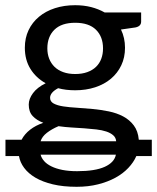

<svg xmlns="http://www.w3.org/2000/svg" viewBox="-20 -536 604 738"><path d="M1 1H63Q74.5 -21 95.8 -37.5Q117 -54 146.5 -64Q121 -73.5 105.8 -89.8Q90.5 -106 90.5 -134Q90.5 -156 106.8 -178Q123 -200 155.5 -216Q118 -237 96.8 -271.5Q75.5 -306 75.5 -352.5Q75.5 -390 89.8 -420Q104 -450 129.8 -471.5Q155.5 -493 191 -504.5Q226.5 -516 269 -516Q302 -516 330.2 -508.8Q358.5 -501.5 382.5 -488H522.5V-453Q522.5 -435 500.5 -430.5L445 -422.5Q460.5 -390.5 460.5 -352.5Q460.5 -315 446.2 -285Q432 -255 406.5 -233.5Q381 -212 345.8 -200.5Q310.5 -189 269 -189Q232.5 -189 203.5 -197Q172.5 -180.5 172.5 -160Q172.5 -145.5 186.5 -138Q200.5 -130.5 223.5 -127Q246.5 -123.5 276.2 -121.8Q306 -120 337 -117Q368 -114 398.5 -107.8Q429 -101.5 453.5 -88.5Q478 -75.5 494.2 -54Q510.5 -32.5 513.5 1H563.5V64H504Q493.5 88 473.2 109.5Q453 131 423.8 147Q394.5 163 357 172.5Q319.5 182 274.5 182Q222.5 182 183 172.5Q143.5 163 116 146.8Q88.5 130.5 72.8 109.2Q57 88 53 64H1ZM269 -251.5Q295.5 -251.5 315.5 -258.8Q335.5 -266 349 -279Q362.5 -292 369.2 -310Q376 -328 376 -350Q376 -395 348.8 -421.8Q321.5 -448.5 269 -448.5Q216.5 -448.5 189.2 -421.8Q162 -395 162 -350Q162 -328.5 169 -310.5Q176 -292.5 189.5 -279.2Q203 -266 223 -258.8Q243 -251.5 269 -251.5ZM276.5 122Q345.5 122 382.5 105.2Q419.5 88.5 425.5 58.5H136Q139.5 71.5 149.5 83Q159.5 94.5 177 103.2Q194.5 112 219.2 117Q244 122 276.5 122ZM426.5 7Q425.5 -7 415.2 -16Q405 -25 388.5 -30.5Q372 -36 350.2 -38.5Q328.5 -41 304 -42.8Q279.5 -44.5 254.2 -46Q229 -47.5 205 -51Q179 -40 160.2 -25.5Q141.5 -11 136 7Z"/></svg>

Font: Lato Medium
Style: Regular
Weight: 500
Designer: Lukasz Dziedzic
Foundry: tyPoland Lukasz Dziedzic
Version: Version 2.006; 2014-01-15